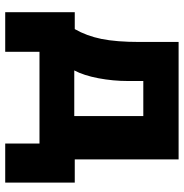

<svg xmlns="http://www.w3.org/2000/svg" viewBox="-4 -575 712 744"><g transform="rotate(90 352.0 -203.0)"><path d="M27.3 -136.7H92.8Q119.1 -182.6 130.9 -240.2Q142.6 -297.9 142.6 -387.7V-539.1H597.7V-136.7H687.5V132.8H536.1V0H180.7V132.8H27.3ZM429.7 -134.8V-402.3H293.9V-342.8Q293.9 -285.2 283.2 -228.5Q272.5 -171.9 252.9 -134.8Z"/></g></svg>

Font: Min Sans Black
Style: Regular
Weight: 900
Designer: Jinseong-Kim, NotoSansCJK, Nunito
Foundry: Jinseong-Kim
Version: Version 1.000